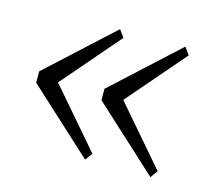

<svg xmlns="http://www.w3.org/2000/svg" viewBox="-67 -568 633 557"><g transform="rotate(15 250.0 -289.0)"><path d="M35 -272V-306L230 -485L246 -463L96 -289L246 -115L230 -93ZM231 -272V-306L426 -485L442 -463L292 -289L442 -115L426 -93Z"/></g></svg>

Font: IBM Plex Serif Light
Style: Regular
Weight: 300
Designer: Mike Abbink, Paul van der Laan, Pieter van Rosmalen
Foundry: Bold Monday
Version: Version 3.001